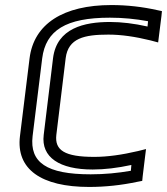

<svg xmlns="http://www.w3.org/2000/svg" viewBox="-20 -705 661 760"><path d="M409 -568C460 -568 515 -560 576 -545L606 -537L610 -569L619 -641L621 -661L602 -665C544 -678 483 -685 421 -685C231 -685 114 -611 97 -474L59 -166C43 -35 143 35 333 35C397 35 461 28 522 15L543 11L545 -9L554 -83L558 -115L526 -107C462 -92 405 -84 353 -84C236 -84 196 -110 203 -171L240 -475C250 -554 314 -568 409 -568ZM415 -618C314 -618 205 -594 190 -475L153 -171C142 -82 216 -34 347 -34C393 -34 445 -40 500 -52L498 -29C446 -20 394 -15 339 -15C164 -15 97 -62 109 -166L147 -474C161 -585 241 -635 415 -635C467 -635 517 -630 566 -621L564 -600C511 -612 461 -618 415 -618Z"/></svg>

Font: Gamestation Text Outline
Style: Italic
Weight: 400
Designer: Jonas Hecksher
Foundry: Jonas Hecksher, Playtypeª, e-types AS
Version: Version 1.003